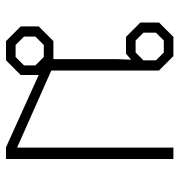

<svg xmlns="http://www.w3.org/2000/svg" viewBox="1 -599 598 640"><g transform="rotate(90 300.0 -279.0)"><path d="M510 -558V0H471L230 -109V-49L181 0H117L68 -49V-109L117 -158H177V-369L179 -417L159 -400H103L55 -448V-510L103 -558H167L215 -510V-151L472 -37V-558ZM181 -458V-500L155 -526H115L89 -500V-458L115 -432H155ZM198 -98 170 -126H130L102 -98V-60L130 -32H170L198 -60Z"/></g></svg>

Font: Chakra Petch ExtraLight
Style: Regular
Weight: 275
Designer: Katatrad Aksorn Co.,Ltd.
Foundry: Cadson Demak Co.,Ltd.
Version: Version 1.000; ttfautohint (v1.6)